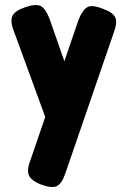

<svg xmlns="http://www.w3.org/2000/svg" viewBox="-20 -521 501 762"><path d="M142 211Q102 195 94 173Q86 151 101 114L292 -443Q308 -483 327.5 -493Q347 -503 389 -486Q430 -471 438 -450.5Q446 -430 432 -393L239 168Q225 209 204.5 218Q184 227 142 211ZM176 -12 34 -400Q20 -436 29 -457Q38 -478 79 -492Q122 -507 141.5 -497Q161 -487 176 -448L275 -165Z"/></svg>

Font: Fredoka Condensed SemiBold
Style: Regular
Weight: 600
Width: 3
Designer: Ben Nathan
Foundry: Milena B. Brandão, Ben Nathan
Version: Version 2.001